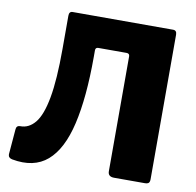

<svg xmlns="http://www.w3.org/2000/svg" viewBox="-82 -826 931 913"><g transform="rotate(10 383.5 -369.5)"><path d="M681 -742Q699 -742 699 -721V-23Q699 -11 694 -5.5Q689 0 674 0H527Q497 0 497 -26V-581Q497 -595 482 -595H346Q332 -595 332 -581V-550Q332 -353 302 -224Q272 -95 206.5 -38.5Q141 18 34 -2Q15 -6 15 -23L25 -144Q26 -164 44 -164Q86 -163 116.5 -200Q147 -237 163 -324.5Q179 -412 179 -560V-721Q179 -742 196 -742Z"/></g></svg>

Font: Libre Franklin ExtraBold
Style: Regular
Weight: 800
Designer: Pablo Impallari, Rodrigo Fuenzalida, Nhung Nguyen
Foundry: Impallari Type
Version: Version 3.000